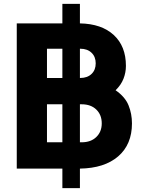

<svg xmlns="http://www.w3.org/2000/svg" viewBox="-20 -865 730 985"><path d="M66 0H300V100H390V0Q516 -2 586.5 -63Q657 -124 657 -232Q657 -281 639.5 -324.5Q622 -368 573 -402Q601 -429 613.5 -461Q626 -493 626 -527Q626 -628 563.5 -685.5Q501 -743 390 -745V-845H300V-745H66ZM221 -465V-615H300V-465ZM392 -615Q428 -615 449.5 -594.5Q471 -574 471 -540Q471 -506 449.5 -485.5Q428 -465 392 -465H390V-615ZM221 -135V-330H300V-135ZM399 -330Q446 -330 474 -303Q502 -276 502 -232Q502 -189 474 -162Q446 -135 399 -135H390V-330Z"/></svg>

Font: Plus Jakarta Sans ExtraBold
Style: Regular
Weight: 800
Designer: Gumpita Rahayu
Foundry: Tokotype
Version: Version 2.004; ttfautohint (v1.8.3)